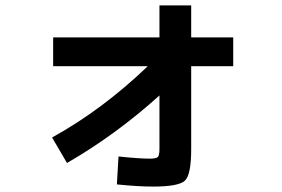

<svg xmlns="http://www.w3.org/2000/svg" viewBox="-20 -653 1040 708"><path d="M176 -515H568V-633H685V-515H840V-409H685V-103Q685 -9 662 13Q639 35 544 35Q489 35 411 27L417 -76Q493 -68 532 -68Q556 -68 562 -74Q568 -80 568 -104V-301Q406 -155 227 -52L172 -146Q357 -248 525 -409H176Z"/></svg>

Font: Mplus 1p Bold
Style: Bold
Weight: 700
Version: Version 1.061